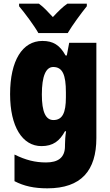

<svg xmlns="http://www.w3.org/2000/svg" viewBox="-20 -786 600 1046"><path d="M189 -606H349C373 -647 423 -715 453 -752V-766H347C322 -749 298 -725 268 -693C239 -724 217 -748 192 -766H84V-752C113 -718 168 -644 189 -606ZM211 -563C102 -563 35 -456 35 -273C35 -96 102 10 206 10C269 10 305 -18 334 -71H340C336 -49 334 -17 334 3V10C334 73 296 99 231 99C171 99 120 86 59 56V201C111 228 166 240 238 240C423 240 505 143 505 -34V-553H357L344 -484H337C306 -540 270 -563 211 -563ZM270 -421C321 -421 339 -378 339 -283V-256C339 -171 320 -132 271 -132C229 -132 208 -176 208 -271C208 -372 230 -421 270 -421Z"/></svg>

Font: Noto Sans Condensed Black
Style: Regular
Weight: 900
Width: 3
Designer: Monotype Design Team
Foundry: Monotype Imaging Inc.
Version: Version 2.013